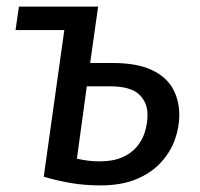

<svg xmlns="http://www.w3.org/2000/svg" viewBox="-20 -547 603 579"><path d="M275.9 -527.1 173.8 -456.4H26.9L37 -527.1ZM251.9 -357.1H318.4Q391.5 -357.1 436.1 -336.7Q480.6 -316.2 500.7 -280.7Q520.7 -245.1 520.7 -200Q520.7 -163.1 507.2 -125.5Q493.7 -88 464.7 -56.5Q435.7 -25 390.6 -6.5Q345.6 12.1 283.4 12.1Q234.3 12.1 191.7 4.6Q149.1 -3 111.9 -14L183.9 -527.1H275.9ZM280.5 -60.4Q320.3 -60.4 348.2 -72.4Q376.1 -84.4 393 -104.8Q409.9 -125.3 417.3 -150.2Q424.8 -175.1 424.8 -201Q424.8 -238.8 398.9 -262.7Q373 -286.7 311.3 -286.7H241.8L211.9 -68.4Q230.8 -64.4 246.2 -62.4Q261.6 -60.4 280.5 -60.4Z"/></svg>

Font: Fira Sans Variable
Style: Italic
Weight: 397
Italic angle: -8°
Designer: Carrois Corporate & Edenspiekermann AG
Foundry: Carrois Corporate GbR & Edenspiekermann AG
Version: Version 4.202